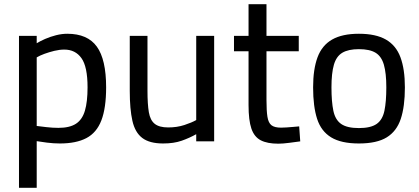

<svg xmlns="http://www.w3.org/2000/svg" viewBox="-20 -670 1987 910"><path d="M70 220V-500H154V-465Q170 -475 194 -485.5Q218 -496 245.5 -503Q273 -510 299 -510Q395 -510 439 -449Q483 -388 483 -256Q483 -158 460.5 -99.5Q438 -41 389.5 -15.5Q341 10 264 10Q234 10 202.5 6Q171 2 154 -1V220ZM257 -64Q310 -64 340 -83.5Q370 -103 382.5 -145.5Q395 -188 395 -256Q395 -354 366 -394.5Q337 -435 285 -435Q262 -435 237.5 -429Q213 -423 191 -415Q169 -407 154 -398V-73Q170 -71 199.5 -67.5Q229 -64 257 -64Z M753 10Q689 10 654.5 -16Q620 -42 607.5 -97.5Q595 -153 595 -239V-500H679V-240Q679 -176 685.5 -138Q692 -100 713.5 -83Q735 -66 777 -66Q819 -66 854 -77.5Q889 -89 910 -101V-500H995V0H910V-34Q878 -16 841 -3Q804 10 753 10Z M1299 11Q1247 11 1216 -5Q1185 -21 1171.5 -60.5Q1158 -100 1158 -172V-427H1089V-500H1158V-650H1243V-500H1396V-427H1243V-196Q1243 -145 1247.5 -116.5Q1252 -88 1266.5 -76.5Q1281 -65 1312 -65Q1322 -65 1337.5 -66Q1353 -67 1369.5 -68.5Q1386 -70 1398 -71L1403 0Q1381 3 1350.5 7Q1320 11 1299 11Z M1681 10Q1597 10 1549.5 -19Q1502 -48 1483 -106.5Q1464 -165 1464 -256Q1464 -342 1485 -398.5Q1506 -455 1554 -482.5Q1602 -510 1681 -510Q1761 -510 1809 -482.5Q1857 -455 1878 -398.5Q1899 -342 1899 -256Q1899 -165 1879.5 -106.5Q1860 -48 1813 -19Q1766 10 1681 10ZM1681 -63Q1737 -63 1765 -82.5Q1793 -102 1802 -145Q1811 -188 1811 -256Q1811 -323 1799.5 -363Q1788 -403 1760 -420Q1732 -437 1681 -437Q1631 -437 1602.5 -420Q1574 -403 1562.5 -363Q1551 -323 1551 -256Q1551 -188 1560 -145Q1569 -102 1597 -82.5Q1625 -63 1681 -63Z"/></svg>

Font: Cairo Medium
Style: Regular
Weight: 500
Designer: Mohamed Gaber, Accademia di Belle Arti di Urbino
Foundry: Kief Type Foundry, Accademia di Belle Arti di Urbino
Version: Version 3.117